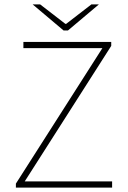

<svg xmlns="http://www.w3.org/2000/svg" viewBox="-20 -850 578 870"><path d="M52 0V-18L444 -632H86V-660H484V-642L92 -28H488V0ZM268 -712 128 -830H162L276 -742H280L394 -830H428L288 -712Z"/></svg>

Font: Source Sans 3
Style: Regular
Weight: 200
Designer: Paul D. Hunt
Foundry: Adobe
Version: Version 3.046;hotconv 1.0.118;makeotfexe 2.5.65603